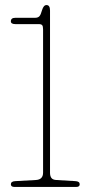

<svg xmlns="http://www.w3.org/2000/svg" viewBox="-20 -740 356 760"><path d="M41.5 -644.5Q23 -644.5 23 -655.5Q23 -669.5 40.5 -669.5H118.5Q130 -669.5 135.8 -675.5Q141.5 -681.5 146.5 -700Q152.5 -720 164 -720Q178 -720 178 -698.5V-56Q178 -43.5 183.2 -36Q188.5 -28.5 202 -27.5L279 -23Q295.5 -22 295.5 -10.5Q295.5 0 281.5 0H37.5Q23 0 23 -10.5Q23 -22 40 -23L122 -27.5Q150.5 -29 150.5 -56.5V-623.5Q150.5 -636 147 -640.2Q143.5 -644.5 134 -644.5Z"/></svg>

Font: Fraunces 144pt SuperSoft Thin
Style: Regular
Weight: 100
Version: Version 1.000;[0bf87f6ff]